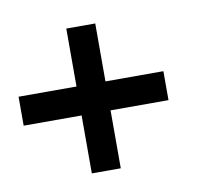

<svg xmlns="http://www.w3.org/2000/svg" viewBox="-56 -730 611 544"><g transform="rotate(-10 250.0 -458.5)"><path d="M0 -416.7V-500H166.7V-666.7H250V-500H416.7V-416.7H250V-250H166.7V-416.7Z"/></g></svg>

Font: Galmuri11 Condensed
Style: Regular
Weight: 400
Width: 3
Designer: Lee Minseo (quiple)
Version: Version 2.399;hotconv 1.1.1;makeotfexe 2.6.0 DEVELOPMENT